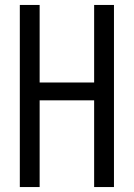

<svg xmlns="http://www.w3.org/2000/svg" viewBox="-20 -755 540 775"><path d="M60 0V-735H140V-422H360V-735H440V0H360V-350H140V0Z"/></svg>

Font: Iosevka SS01
Style: Regular
Weight: 400
Monospace: yes
Designer: Belleve Invis
Foundry: Belleve Invis
Version: 2.3.3; ttfautohint (v1.8.3)